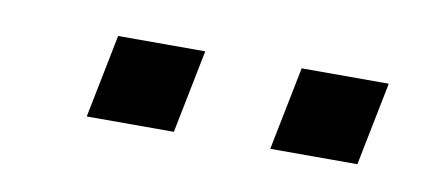

<svg xmlns="http://www.w3.org/2000/svg" viewBox="-28 -738 456 204"><g transform="rotate(10 200.0 -636.0)"><path d="M88 -681H182L164 -591H70ZM286 -681H380L362 -591H268Z"/></g></svg>

Font: Cabin
Style: Bold Italic
Weight: 700
Italic angle: -7°
Designer: Pablo Impallari
Foundry: Pablo Impallari. http://www.impallari.com Igino Marini. http://www.ikern.com
Version: Version 2.200